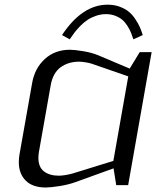

<svg xmlns="http://www.w3.org/2000/svg" viewBox="-20 -812 707 842"><path d="M478 -73.7 312 -13.7Q279.8 -2 240 4.2Q200.2 10.3 180.7 10.3Q123 10.3 92.8 -20Q62.5 -50.3 62.5 -101.1Q62.5 -116.7 65.4 -134.3L121.1 -448.7Q132.3 -512.7 176.5 -553.2Q220.7 -593.8 287.1 -593.8Q306.6 -593.8 344.2 -587.6Q381.8 -581.5 410.2 -569.8L548.8 -511.2L592.8 -583.5H645L542 0H489.7ZM542.5 -477.1 383.3 -532.2Q372.1 -536.1 355 -538.8Q337.9 -541.5 327.1 -541.5Q278.8 -541.5 245.1 -516.4Q211.4 -491.2 202.1 -436.5L150.9 -147Q148.4 -132.3 148.4 -119.6Q148.4 -79.1 172.9 -60.3Q197.3 -41.5 238.8 -41.5Q249.5 -41.5 267.6 -44.4Q285.6 -47.4 298.8 -51.3L477.1 -106.4ZM452.1 -791.5Q481 -791.5 505.1 -782.5Q529.3 -773.4 545.2 -760.3Q561 -747.1 573.7 -727.8Q586.4 -708.5 593.3 -692.9Q600.1 -677.2 606 -658.2L564.9 -639.6Q559.6 -656.2 554.2 -669.4Q548.8 -682.6 538.8 -698.5Q528.8 -714.4 516.6 -724.9Q504.4 -735.4 485.8 -742.7Q467.3 -750 444.8 -750Q422.4 -750 401.1 -742.7Q379.9 -735.4 364 -724.9Q348.1 -714.4 332.5 -698.5Q316.9 -682.6 306.9 -669.4Q296.9 -656.2 285.6 -639.6L252 -658.2Q340.3 -791.5 452.1 -791.5Z"/></svg>

Font: Resagnicto
Style: Italic
Weight: 500
Italic angle: -10°
Version: Version 0.999